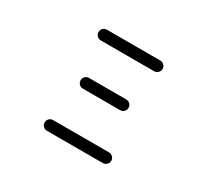

<svg xmlns="http://www.w3.org/2000/svg" viewBox="-141 -944 1282 1181"><g transform="rotate(30 500.0 -353.5)"><path d="M689 -639H311Q295 -639 284 -650Q273 -661 273 -677Q273 -693 284 -704Q295 -715 311 -715H689Q705 -715 716.5 -704Q728 -693 728 -677Q728 -661 716.5 -650Q705 -639 689 -639ZM628 -327H364Q348 -327 337 -338Q326 -349 326 -365Q326 -381 337 -392Q348 -403 364 -403H628Q644 -403 655 -392Q666 -381 666 -365Q666 -349 655 -338Q644 -327 628 -327ZM698 8H302Q286 8 275 -3Q264 -14 264 -30Q264 -46 275 -57Q286 -68 302 -68H698Q714 -68 725.5 -57Q737 -46 737 -30Q737 -14 725.5 -3Q714 8 698 8Z"/></g></svg>

Font: Kiwi Maru
Style: Regular
Weight: 400
Designer: Hiroki-Chan
Version: Version 1.100